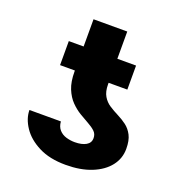

<svg xmlns="http://www.w3.org/2000/svg" viewBox="-123 -765 825 880"><g transform="rotate(20 289.5 -325.5)"><path d="M371.1 -149.4Q371.1 -168.9 357.7 -181.6Q344.2 -194.3 323.2 -205.8Q302.2 -217.3 278.3 -231.7Q254.4 -246.1 233.2 -267.8Q211.9 -289.6 198.2 -323Q184.6 -356.4 184.6 -405.8V-661.1H349.1V-403.3Q349.1 -368.2 362.1 -346.4Q375 -324.7 395.8 -311.3Q416.5 -297.9 439.5 -286.4Q462.4 -274.9 482.7 -259.8Q502.9 -244.6 515.9 -219.7Q528.8 -194.8 528.8 -153.8Q528.8 -106.9 500 -70.1Q471.2 -33.2 418 -11.7Q364.7 9.8 292 9.8Q213.9 9.8 160.2 -17.6Q106.4 -44.9 78.6 -86.7Q50.8 -128.4 50.8 -169.9H204.1Q206.1 -144.5 219.7 -129.4Q233.4 -114.3 253.9 -108.2Q274.4 -102.1 295.9 -102.1Q330.1 -102.1 350.8 -114Q371.6 -126 371.1 -149.4ZM440.4 -528.3V-411.1H112.3V-528.3Z"/></g></svg>

Font: Inter 20pt ExtraBold
Style: Regular
Weight: 800
Version: Version 4.001;git-66647c0bb